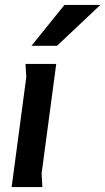

<svg xmlns="http://www.w3.org/2000/svg" viewBox="-20 -755 425 775"><path d="M151 0H27L86 -443L83 -497H207L148 -55ZM240 -735H385L210 -570H107Z"/></svg>

Font: Rosario Light
Style: Bold Italic
Weight: 700
Italic angle: -8.05°
Version: Version 1.101; ttfautohint (v1.8.1.43-b0c9)